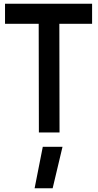

<svg xmlns="http://www.w3.org/2000/svg" viewBox="-20 -712 525 1032"><path d="M7 -692H475V-584H299L300 0H189L188 -584H7ZM210 77H316L263 300H166Z"/></svg>

Font: Panefresco 750wt
Style: Regular
Weight: 750
Foundry: Campivisivi & Chank Co
Version: Version 1.000